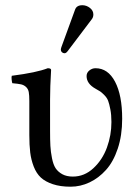

<svg xmlns="http://www.w3.org/2000/svg" viewBox="-20 -702 530 732"><path d="M293.9 -682.1Q309.6 -682.1 322.8 -671.9Q335.9 -661.6 335.9 -647Q335.9 -636.2 330.1 -628.9L237.8 -506.8Q231.9 -499 226.1 -499Q220.2 -499 216.1 -502.9Q211.9 -506.8 211.9 -512.2Q211.9 -516.1 213.9 -522L266.1 -665Q272 -682.1 293.9 -682.1ZM170.9 -321.3V-203.1Q170.9 -168 172.1 -145.8Q173.3 -123.5 178.2 -98.9Q183.1 -74.2 192.1 -60.5Q201.2 -46.9 217.5 -37.8Q233.9 -28.8 257.8 -28.8Q301.8 -28.8 336.2 -60.8Q370.6 -92.8 387.7 -139.6Q404.8 -186.5 404.8 -236.8Q404.8 -264.6 400.6 -285.6Q396.5 -306.6 392.1 -318.1Q387.7 -329.6 377.4 -339.8Q367.2 -350.1 362.1 -353.3Q356.9 -356.4 344.2 -363.8Q310.1 -382.8 310.1 -412.1Q310.1 -424.8 320.6 -433.3Q331.1 -441.9 344.2 -441.9Q391.6 -441.9 418.7 -390.4Q445.8 -338.9 445.8 -249Q445.8 -186 429 -135.5Q412.1 -85 384 -54Q356 -22.9 321.3 -6.6Q286.6 9.8 249 9.8Q210 9.8 181.4 0.2Q152.8 -9.3 135.7 -25.1Q118.7 -41 108.6 -66.9Q98.6 -92.8 95.2 -120.6Q91.8 -148.4 91.8 -187V-316.9Q91.8 -339.4 89.6 -351.1Q87.4 -362.8 79.3 -370.4Q71.3 -377.9 60.3 -380.4Q49.3 -382.8 26.9 -384.8Q25.4 -389.6 24.4 -398.9Q23.4 -408.2 24.9 -413.1Q120.1 -425.3 162.1 -441.9Q174.8 -441.9 174.8 -435.1Q170.9 -371.1 170.9 -321.3Z"/></svg>

Font: Linux Libertine G
Style: Regular
Weight: 400
Designer: Philipp H. Poll
Foundry: Philipp H. Poll
Version: Version 4.7.5